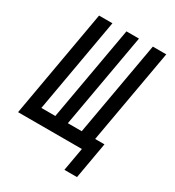

<svg xmlns="http://www.w3.org/2000/svg" viewBox="-209 -844 1015 1115"><g transform="rotate(30 298.5 -287.0)"><path d="M425 -4H-3L124 -725H213.5L102 -93H195.5L307.5 -725H391.5L279.5 -93H372.5L484.5 -725H574.5L462.5 -93H525L482 151.5H397.5Z"/></g></svg>

Font: JuliaMono Medium
Style: Italic
Weight: 500
Italic angle: -9°
Monospace: yes
Designer: cormullion
Foundry: corm
Version: Version 0.054; ttfautohint (v1.8.4)